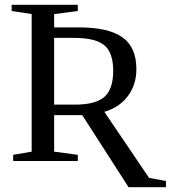

<svg xmlns="http://www.w3.org/2000/svg" viewBox="-20 -675 716 805"><path d="M454.6 -378.4Q454.6 -453.1 418.2 -484.6Q381.8 -516.1 290.5 -516.1H207V-236.3H293.5Q380.9 -236.3 417.7 -268.8Q454.6 -301.3 454.6 -378.4ZM311.5 -560.1Q434.6 -560.1 493.2 -518.6Q551.8 -477.1 551.8 -385.3Q551.8 -319.8 516.1 -272.2Q480.5 -224.6 417.5 -206.1L605 70.8L675.8 84V109.9H519L324.7 -192.4H207V-39.1L306.2 -25.9V0H35.2V-25.9L112.8 -39.1V-616.2L28.8 -628.9V-654.8H306.2V-628.9L207 -615.7V-560.1Z"/></svg>

Font: Times New Roman
Style: Regular
Weight: 400
Designer: Steve Matteson
Foundry: Ascender Corporation
Version: Version 2.00.3